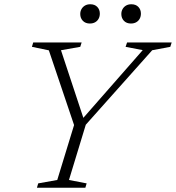

<svg xmlns="http://www.w3.org/2000/svg" viewBox="-20 -882 826 902"><path d="M650.5 -646.5 570 -662 577 -682.5H786.5L780 -662L695 -646L383 -296L304 -36.5L387 -20.5L381 0H153.5L159.5 -20.5L249 -36.5L328 -294.5L209.5 -645.5L130 -662L136 -682.5H363.5L357 -662L266.5 -646L376.5 -313.5H358.5ZM402 -771.5Q381.5 -771.5 369.2 -784.2Q357 -797 357 -816Q357 -829 362.8 -839.2Q368.5 -849.5 379 -855.8Q389.5 -862 404 -862Q425 -862 437 -849.5Q449 -837 449 -818Q449 -805 443.5 -794.5Q438 -784 427.5 -777.8Q417 -771.5 402 -771.5ZM595 -771.5Q574.5 -771.5 562.2 -784.2Q550 -797 550 -816Q550 -829 555.8 -839.2Q561.5 -849.5 572 -855.8Q582.5 -862 597 -862Q618 -862 630 -849.5Q642 -837 642 -818Q642 -805 636.5 -794.5Q631 -784 620.5 -777.8Q610 -771.5 595 -771.5Z"/></svg>

Font: Newsreader Light
Style: Italic
Weight: 300
Italic angle: -17°
Designer: Hugues Gentile
Foundry: Production Type
Version: Version 1.003